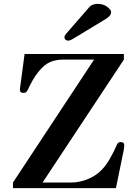

<svg xmlns="http://www.w3.org/2000/svg" viewBox="-20 -972 701 992"><path d="M313 -779Q313 -785 316 -789.5Q319 -794 322 -798L443 -937Q450 -945 461.5 -948.5Q473 -952 485 -952Q514 -952 534 -936.5Q554 -921 554 -911Q554 -898 545.5 -889Q537 -880 525 -873L355 -770Q350 -767 343.5 -764.5Q337 -762 332 -762Q324 -762 318.5 -767Q313 -772 313 -779ZM47 0V-29L466 -664H308Q266 -664 237 -650.5Q208 -637 181 -604Q163 -582 149.5 -558.5Q136 -535 124 -509Q120 -501 115.5 -496.5Q111 -492 101 -492Q83 -492 83 -507Q83 -512 84 -520.5Q85 -529 86 -535L107 -693H620V-664L200 -29H348Q390 -29 432.5 -46Q475 -63 506 -95Q527 -116 548 -152.5Q569 -189 582 -220Q585 -228 589.5 -233Q594 -238 604 -238Q622 -238 622 -222Q622 -217 621 -209Q620 -201 619 -195L579 0Z"/></svg>

Font: Monomakh
Style: Regular
Weight: 400
Version: Version 1.200; ttfautohint (v1.8.4.7-5d5b)